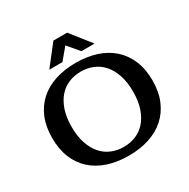

<svg xmlns="http://www.w3.org/2000/svg" viewBox="-205 -1119 1309 1327"><g transform="rotate(-30 450.0 -455.0)"><path d="M450 -650Q399 -650 354.5 -632Q310 -614 277 -577Q244 -540 224.5 -483.5Q205 -427 205 -350Q205 -273 224.5 -216.5Q244 -160 277 -123Q310 -86 354.5 -68Q399 -50 450 -50Q501 -50 545.5 -68Q590 -86 623 -123Q656 -160 675.5 -216.5Q695 -273 695 -350Q695 -427 675.5 -483.5Q656 -540 623 -577Q590 -614 545.5 -632Q501 -650 450 -650ZM450 -720Q540 -720 613.5 -696Q687 -672 739.5 -625Q792 -578 821 -509Q850 -440 850 -350Q850 -260 821 -191Q792 -122 739.5 -75Q687 -28 613.5 -4Q540 20 450 20Q360 20 286 -4Q212 -28 159.5 -75Q107 -122 78.5 -191Q50 -260 50 -350Q50 -440 78.5 -509Q107 -578 159.5 -625Q212 -672 286 -696Q360 -720 450 -720ZM504 -930 630 -770H525L449 -860L374 -770H269L394 -930Z"/></g></svg>

Font: Prosto One
Style: Regular
Weight: 400
Designer: Pavel Emelyanov and Jovanny lemonad
Foundry: Pavel Emelyanov and Jovanny Lemonad
Version: Version 1.001